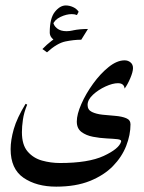

<svg xmlns="http://www.w3.org/2000/svg" viewBox="-20 -533 534 714"><path d="M443.4 -308.6Q456.1 -308.6 465.3 -301Q474.6 -293.5 474.6 -279.8Q474.6 -266.1 464.6 -242.4Q454.6 -218.8 443.4 -203.6Q441.4 -223.6 418.5 -223.6Q398.9 -223.6 372.3 -211.4Q345.7 -199.2 325.7 -180.7Q305.7 -162.1 305.7 -142.6Q305.7 -124.5 321.8 -116.7Q337.9 -108.9 361.6 -106.4Q385.3 -104 409.2 -102.1Q433.1 -100.1 449.2 -93.5Q465.3 -86.9 465.3 -70.8Q465.3 -31.2 449.2 9.8Q433.1 50.8 399.7 85Q366.2 119.1 314 140.1Q261.7 161.1 189 161.1Q115.7 161.1 67.6 128.2Q19.5 95.2 19.5 21.5Q19.5 -11.7 31.2 -53Q43 -94.2 75.2 -147L81.1 -144Q68.8 -113.8 65.2 -87.9Q61.5 -62 61.5 -41.5Q61.5 5.9 82.8 30.5Q104 55.2 136.5 64.2Q168.9 73.2 203.1 73.2Q308.6 73.2 365.5 46.9Q422.4 20.5 430.2 -5.9Q432.6 -13.7 416.7 -15.4Q400.9 -17.1 376 -18.3Q351.1 -19.5 325.7 -24.4Q300.3 -29.3 283 -42.2Q265.6 -55.2 265.6 -81.1Q265.6 -107.9 282.5 -146.2Q299.3 -184.6 326.2 -221.7Q353 -258.8 384 -283.7Q415 -308.6 443.4 -308.6ZM189.5 -378.9Q165 -392.1 165 -412.1Q165 -465.3 184.1 -489Q203.1 -512.7 224.6 -512.7Q238.3 -512.7 251.7 -506.6Q265.1 -500.5 272.5 -489.3L266.1 -477.1Q257.8 -480.5 246.6 -480.5Q227.1 -480.5 204.8 -470Q182.6 -459.5 175.8 -440.4L177.7 -451.7Q179.2 -438 192.1 -427.5Q205.1 -417 227.5 -417Q238.3 -417 251.5 -419.9ZM307.1 -425.3 282.2 -385.3Q254.9 -385.3 223.6 -378.9Q192.4 -372.6 154.8 -338.4L137.7 -350.6Q170.9 -384.8 208.7 -405Q246.6 -425.3 307.1 -425.3Z"/></svg>

Font: Lateef
Style: Regular
Weight: 400
Designer: SIL International
Foundry: SIL International
Version: Version 4.200